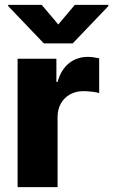

<svg xmlns="http://www.w3.org/2000/svg" viewBox="-20 -773 468 793"><path d="M52.7 -530.3H212.9V-434.6H217.8Q231.9 -485.4 264.9 -511.7Q297.9 -538.1 342.8 -538.1Q362.3 -538.1 389.6 -532.2V-388.7Q378.4 -392.1 359.4 -394.3Q340.3 -396.5 324.2 -396.5Q293.5 -396.5 269.3 -383.1Q245.1 -369.6 231.4 -345.5Q217.8 -321.3 217.8 -290V0H52.7ZM220.7 -671.9 289.1 -752.9H427.7V-748L280.3 -593.8H161.1L13.7 -748V-752.9H152.3Z"/></svg>

Font: Pretendard GOV ExtraBold
Style: Regular
Weight: 800
Designer: Base glyphs from Inter by Rasmus Andersson; Hangeul glyphs from Noto Sans CJK(Source Han Sans) by Jang Soo-young and Kan
Foundry: Kil Hyung-jin
Version: Version 1.309